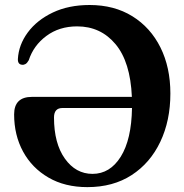

<svg xmlns="http://www.w3.org/2000/svg" viewBox="-20 -734 734 768"><path d="M36.5 -276.5Q36.5 -346.5 108 -346.5H507.5Q501.5 -486.5 442 -557.5Q382.5 -628.5 288.5 -628.5Q217 -628.5 165.5 -590.2Q114 -552 95 -493Q88.5 -481.5 81.8 -477.8Q75 -474 68 -475Q51 -476.5 51.5 -497.5Q54.5 -554.5 91 -604Q127.5 -653.5 191 -683.8Q254.5 -714 338.5 -714Q437 -714 509.5 -669Q582 -624 621.8 -544.2Q661.5 -464.5 661.5 -360Q661.5 -251.5 621.2 -166.8Q581 -82 506.8 -33.8Q432.5 14.5 329.5 14.5Q239.5 14.5 173.8 -23.8Q108 -62 72.2 -127.8Q36.5 -193.5 36.5 -276.5ZM196 -264Q196 -160.5 239.5 -99.5Q283 -38.5 350 -38.5Q420 -38.5 463 -107.2Q506 -176 508 -302H230Q196 -302 196 -264Z"/></svg>

Font: Fraunces 72pt S050 SemiBold
Style: Regular
Weight: 600
Version: Version 1.000; ttfautohint (v1.8.3)